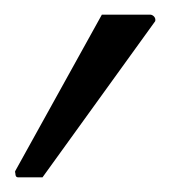

<svg xmlns="http://www.w3.org/2000/svg" viewBox="-20 -758 232 262"><path d="M5 -516H38L191 -728C192 -729 192 -730 192 -731C192 -735 188 -738 185 -738H119L1 -525C0 -524 1 -522 1 -521C1 -518 2 -516 5 -516Z"/></svg>

Font: Ponomar Unicode
Style: Regular
Weight: 400
Version: 1.3